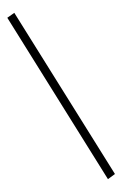

<svg xmlns="http://www.w3.org/2000/svg" viewBox="-53 -752 511 804"><g transform="rotate(-5 203.0 -350.0)"><path d="M7 -696 38 -714 399 -5 368 14Z"/></g></svg>

Font: Cinzel Decorative
Style: Regular
Weight: 400
Designer: Natanael Gama
Version: Version 1.001;PS 001.001;hotconv 1.0.56;makeotf.lib2.0.21325